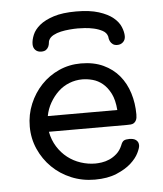

<svg xmlns="http://www.w3.org/2000/svg" viewBox="-49 -682 623 732"><g transform="rotate(-5 262.5 -316.5)"><path d="M446 -529Q446 -515 437 -506.5Q428 -498 415 -498Q404 -498 397.5 -503Q391 -508 388 -514Q385 -520 384 -525.5Q383 -531 383 -533Q379 -548 364 -556Q349 -564 331 -568Q313 -572 296 -573Q279 -574 270 -574Q256 -574 238.5 -572.5Q221 -571 205 -567.5Q189 -564 176 -557Q163 -550 158 -539Q156 -536 155.5 -529Q155 -522 152 -515Q149 -508 142.5 -503Q136 -498 124 -498Q110 -498 101.5 -506.5Q93 -515 93 -529Q93 -545 101 -564.5Q109 -584 129 -600.5Q149 -617 183 -628Q217 -639 269 -639Q321 -639 355.5 -628Q390 -617 410 -600.5Q430 -584 438 -564.5Q446 -545 446 -529ZM55 -217Q55 -263 72 -303.5Q89 -344 118 -374.5Q147 -405 186 -422.5Q225 -440 270 -440Q319 -440 355.5 -423Q392 -406 416 -377Q440 -348 452 -309.5Q464 -271 464 -228Q464 -214 460.5 -206.5Q457 -199 451.5 -195.5Q446 -192 439 -191.5Q432 -191 424 -191H126Q132 -159 148 -133.5Q164 -108 186.5 -90.5Q209 -73 236.5 -64Q264 -55 292 -55Q302 -55 316.5 -57Q331 -59 346 -65.5Q361 -72 374.5 -84Q388 -96 396 -115Q401 -129 408 -133Q415 -137 429 -137Q431 -137 437 -136.5Q443 -136 449 -133.5Q455 -131 459.5 -125Q464 -119 464 -109Q464 -100 454.5 -80.5Q445 -61 424 -42Q403 -23 368.5 -8.5Q334 6 285 6Q237 6 195 -11.5Q153 -29 122 -59.5Q91 -90 73 -130.5Q55 -171 55 -217ZM393 -251Q390 -290 377.5 -314.5Q365 -339 347.5 -353.5Q330 -368 309.5 -373.5Q289 -379 270 -379Q244 -379 220 -369.5Q196 -360 177.5 -342.5Q159 -325 145.5 -301.5Q132 -278 127 -251Z"/></g></svg>

Font: CMU Typewriter Custom
Style: Regular
Weight: 500
Monospace: yes
Version: Version 0.7.0